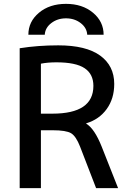

<svg xmlns="http://www.w3.org/2000/svg" viewBox="-20 -975 674 995"><path d="M517 -795H432Q430 -831 398 -855.5Q366 -880 322 -880Q278 -880 246 -855.5Q214 -831 212 -795H127Q127 -863 182 -909Q237 -955 322 -955Q407 -955 462 -909Q517 -863 517 -795ZM192 -300V0H82V-725Q176 -740 282 -740Q426 -740 499 -687Q572 -634 572 -540Q572 -464 533 -410Q494 -356 427 -336V-334Q470 -308 507 -215L592 0H478L395 -215Q374 -269 348.5 -284.5Q323 -300 252 -300ZM192 -386H252Q464 -386 464 -530Q464 -591 418.5 -621.5Q373 -652 272 -652Q227 -652 192 -645Z"/></svg>

Font: M PLUS 1p Medium
Style: Regular
Weight: 500
Version: Version 1.062